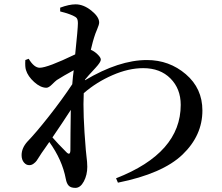

<svg xmlns="http://www.w3.org/2000/svg" viewBox="-20 -825 1040 899"><path d="M291 -112.3Q308.6 -94.7 309.6 -121.1Q309.6 -135.7 310.1 -201.7Q310.5 -267.6 311.5 -310.5Q270.5 -247.1 225.6 -181.6Q250 -153.3 291 -112.3ZM405.3 -591.8Q421.9 -585 437 -570.3Q452.1 -555.7 452.1 -545.9Q452.1 -534.2 427.7 -507.8Q388.7 -465.8 377.9 -452.1V-449.2Q537.1 -543.9 668 -543.9Q772.5 -543.9 850.1 -477.5Q927.7 -411.1 927.7 -307.6Q927.7 -190.4 834.5 -101.1Q741.2 -11.7 532.2 30.3L523.4 9.8Q826.2 -108.4 826.2 -334Q826.2 -409.2 778.3 -457.5Q730.5 -505.9 650.4 -505.9Q582 -505.9 506.8 -473.1Q431.6 -440.4 372.1 -388.7Q367.2 -294.9 381.8 -123Q382.8 -110.4 384.8 -94.2Q386.7 -78.1 387.7 -66.9Q388.7 -55.7 388.7 -43.9Q388.7 -5.9 372.6 24.4Q356.4 54.7 333 54.7Q311.5 54.7 301.8 44.4Q292 34.2 288.1 12.7Q271.5 -76.2 210.9 -160.2Q204.1 -149.4 188.5 -127.9Q172.9 -106.4 166 -94.7Q156.2 -79.1 151.4 -72.3Q146.5 -65.4 137.2 -58.6Q127.9 -51.8 118.2 -51.8Q103.5 -50.8 92.3 -64Q81.1 -77.1 81.1 -98.6Q81.1 -131.8 108.4 -162.1Q146.5 -201.2 208.5 -279.8Q270.5 -358.4 318.4 -430.7Q321.3 -469.7 325.2 -496.1Q276.4 -469.7 246.1 -450.2Q239.3 -445.3 223.6 -429.7Q208 -414.1 197.3 -414.1Q169.9 -414.1 140.1 -440.9Q110.4 -467.8 101.6 -497.1Q96.7 -511.7 98.6 -543.9L114.3 -549.8Q139.6 -507.8 166 -507.8Q202.1 -507.8 332 -570.3Q344.7 -691.4 344.7 -715.8Q344.7 -732.4 339.8 -739.3Q335 -746.1 321.3 -752Q294.9 -763.7 261.7 -771.5V-789.1Q303.7 -804.7 334 -804.7Q371.1 -804.7 407.7 -775.4Q444.3 -746.1 444.3 -719.7Q444.3 -710 435.1 -688.5Q425.8 -667 420.9 -650.4Q416 -636.7 405.3 -591.8Z"/></svg>

Font: GenYoMin TW TTF SemiBold
Style: Regular
Weight: 600
Version: Version 1.300